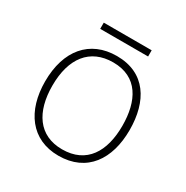

<svg xmlns="http://www.w3.org/2000/svg" viewBox="-152 -775 886 913"><g transform="rotate(30 290.5 -318.0)"><path d="M423 -646H160V-612H423ZM522 -265C522 -423 451 -540 294 -540C146 -540 58 -435 58 -265C58 -104 139 10 289 10C445 10 522 -105 522 -265ZM98 -265C98 -415 167 -505 294 -505C429 -505 482 -401 482 -265C482 -124 423 -25 289 -25C160 -25 98 -122 98 -265Z"/></g></svg>

Font: Noto Sans Malayalam ExtraLight
Style: Regular
Weight: 200
Designer: Jelle Bosma - Monotype Design Team
Foundry: Monotype Imaging Inc.
Version: Version 2.104